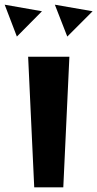

<svg xmlns="http://www.w3.org/2000/svg" viewBox="-48 -799 415 819"><path d="M239 -643 186 -779 347 -751ZM-28 -779 131 -751 24 -643ZM98 0 72 -557H248L222 0Z"/></svg>

Font: Reggae One
Style: Regular
Weight: 400
Designer: Fontworks Inc.
Foundry: Fontworks Inc.
Version: Version 1.100